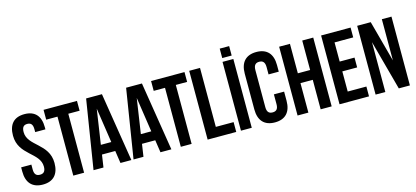

<svg xmlns="http://www.w3.org/2000/svg" viewBox="-66 -1356 4093 1887"><g transform="rotate(-15 1980.5 -412.5)"><path d="M26 -532C26 -332 241 -305 241 -161C241 -110 219 -93 184 -93C149 -93 127 -110 127 -161V-211H23V-168C23 -55 79 8 187 8C295 8 351 -55 351 -168C351 -368 136 -395 136 -539C136 -590 156 -608 191 -608C226 -608 246 -590 246 -539V-510H350V-532C350 -645 296 -708 188 -708C80 -708 26 -645 26 -532Z M382 -600H497V0H607V-600H722V-700H382Z M976 -700H815L703 0H804L823 -127H958L977 0H1088ZM890 -576 943 -222H837Z M1383 -700H1222L1110 0H1211L1230 -127H1365L1384 0H1495ZM1297 -576 1350 -222H1244Z M1476 -600H1591V0H1701V-600H1816V-700H1476Z M1864 0H2155V-100H1974V-700H1864Z M2203 0H2313V-700H2203ZM2210 -833V-737H2306V-833Z M2608 -261V-161C2608 -110 2586 -93 2551 -93C2516 -93 2494 -110 2494 -161V-539C2494 -590 2516 -608 2551 -608C2586 -608 2608 -590 2608 -539V-464H2712V-532C2712 -645 2656 -708 2548 -708C2440 -708 2384 -645 2384 -532V-168C2384 -55 2440 8 2548 8C2656 8 2712 -55 2712 -168V-261Z M2889 -300H3014V0H3126V-700H3014V-400H2889V-700H2779V0H2889Z M3316 -600H3506V-700H3206V0H3506V-100H3316V-305H3467V-405H3316Z M3809 0H3922V-700H3824V-281L3711 -700H3573V0H3672V-507Z"/></g></svg>

Font: Bebas Neue
Style: Bold
Weight: 700
Designer: Ryoichi Tsunekawa
Foundry: Ryoichi Tsunekawa
Version: Version 1.300